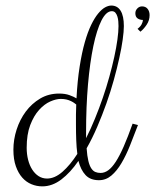

<svg xmlns="http://www.w3.org/2000/svg" viewBox="-20 -680 554 685"><path d="M190.9 -346.2Q212.4 -346.2 227.8 -340.6Q243.2 -335 252.9 -329.1Q256.3 -393.1 264.2 -442.6Q272 -492.2 282.5 -529.1Q293 -565.9 305.2 -591.1Q317.4 -616.2 330.1 -631.6Q342.8 -647 354.7 -653.6Q366.7 -660.2 377 -660.2Q398.9 -660.2 410.4 -641.6Q421.9 -623 421.9 -586.9Q421.9 -567.9 417.7 -538.3Q413.6 -508.8 405.5 -472.4Q397.5 -436 386 -394.5Q374.5 -353 359.6 -311Q344.7 -269 327.1 -228Q309.6 -187 289.1 -150.9Q291 -123 295.2 -106Q299.3 -88.9 305.7 -79.3Q312 -69.8 320.3 -66.4Q328.6 -63 338.9 -63Q353 -63 366.2 -72.5Q379.4 -82 393.1 -103Q406.7 -124 421.4 -157.5Q436 -190.9 453.1 -238.8L472.2 -233.9Q458 -196.3 443.8 -160.9Q429.7 -125.5 413.3 -97.9Q397 -70.3 377.4 -53.7Q357.9 -37.1 333 -37.1Q302.2 -37.1 285.2 -55.4Q268.1 -73.7 259.8 -106Q231.4 -64.5 199 -39.8Q166.5 -15.1 130.9 -15.1Q110.8 -15.1 92.3 -22.7Q73.7 -30.3 59.6 -46.1Q45.4 -62 36.6 -86.7Q27.8 -111.3 27.8 -146Q27.8 -182.1 39.3 -217.8Q50.8 -253.4 72 -282Q93.3 -310.5 123.3 -328.4Q153.3 -346.2 190.9 -346.2ZM147.9 -43Q175.3 -43 202.9 -67.1Q230.5 -91.3 255.9 -130.9Q252.9 -153.8 252 -179.7Q251 -205.6 251 -234.9Q251 -253.4 251 -271.7Q251 -290 252 -307.1Q249.5 -309.1 244.9 -312.5Q240.2 -315.9 233.2 -319.3Q226.1 -322.8 217 -325Q208 -327.1 196.8 -327.1Q180.2 -327.1 159.2 -317.9Q138.2 -308.6 119.4 -287.8Q100.6 -267.1 87.9 -233.9Q75.2 -200.7 75.2 -152.8Q75.2 -129.9 80.3 -109.9Q85.4 -89.8 95 -75Q104.5 -60.1 117.9 -51.5Q131.3 -43 147.9 -43ZM402.8 -586.9Q402.8 -594.2 402.1 -603.5Q401.4 -612.8 398.9 -620.8Q396.5 -628.9 391.8 -634.5Q387.2 -640.1 378.9 -640.1Q358.9 -640.1 342 -606.9Q325.2 -573.7 313 -515.4Q300.8 -457 293.9 -378.4Q287.1 -299.8 287.1 -209V-187Q303.7 -219.7 318.8 -256.8Q334 -293.9 346.9 -331.5Q359.9 -369.1 370.1 -406.2Q380.4 -443.4 387.7 -476.8Q395 -510.3 398.9 -538.6Q402.8 -566.9 402.8 -586.9ZM470.7 -577.1Q480.5 -584.5 485.1 -593Q489.7 -601.6 489.7 -608.9Q478.5 -608.9 470.7 -614.5Q462.9 -620.1 462.9 -632.8Q462.9 -642.6 470 -649.9Q477.1 -657.2 486.8 -657.2Q499.5 -657.2 506.6 -648.4Q513.7 -639.6 513.7 -626Q513.7 -607.4 503.4 -592Q493.2 -576.7 481 -566.9Z"/></svg>

Font: Clicker Script
Style: Regular
Weight: 400
Designer: Astigmatic (AOETI)
Foundry: Astigmatic (AOETI)
Version: Version 1.000